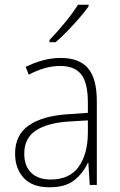

<svg xmlns="http://www.w3.org/2000/svg" viewBox="-20 -785 508 815"><path d="M238 -539Q316 -539 353.5 -495.5Q391 -452 391 -355V0H361L355 -94H353Q334 -52 296.5 -21Q259 10 190 10Q117 10 80.5 -30Q44 -70 44 -133Q44 -212 102 -252.5Q160 -293 267 -300L353 -306V-349Q353 -434 324.5 -469.5Q296 -505 236 -505Q204 -505 171 -496Q138 -487 102 -468L89 -501Q123 -518 160.5 -528.5Q198 -539 238 -539ZM270 -269Q180 -263 131.5 -230.5Q83 -198 83 -133Q83 -80 112.5 -51.5Q142 -23 195 -23Q275 -23 313.5 -76.5Q352 -130 353 -219V-274ZM356 -758Q340 -735 316 -707.5Q292 -680 266 -653Q240 -626 216 -606H190V-615Q222 -648 256 -689.5Q290 -731 311 -765H356Z"/></svg>

Font: Noto Sans Ethiopic SemiCondensed ExtraLight
Style: Regular
Weight: 200
Width: 4
Designer: Monotype Design Team
Foundry: Monotype Imaging Inc.
Version: Version 2.102; ttfautohint (v1.8.4.7-5d5b)